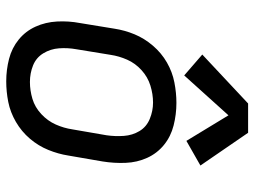

<svg xmlns="http://www.w3.org/2000/svg" viewBox="-120 -688 816 616"><g transform="rotate(90 288.0 -380.0)"><path d="M241 8Q274 8 307 1.5Q340 -5 371 -23Q402 -41 425 -68Q448 -95 461 -127Q474 -159 479 -191L498 -301Q504 -338 502.5 -375Q501 -412 486.5 -444Q472 -476 445 -498Q418 -520 382.5 -529Q347 -538 310 -538Q278 -538 244.5 -531.5Q211 -525 180.5 -507.5Q150 -490 126.5 -462.5Q103 -435 90 -403.5Q77 -372 72 -339L54 -229Q47 -192 49 -155Q51 -118 65.5 -86Q80 -54 107 -32Q134 -10 169 -1Q204 8 241 8ZM243 -68Q215 -68 190 -78Q165 -88 151 -111Q137 -134 135 -161.5Q133 -189 138 -217L156 -327Q160 -354 171.5 -380Q183 -406 205 -426Q227 -446 254.5 -454.5Q282 -463 309 -463Q336 -463 361.5 -452.5Q387 -442 400.5 -419.5Q414 -397 416 -369.5Q418 -342 414 -314L395 -204Q391 -177 379.5 -151Q368 -125 346 -104.5Q324 -84 297 -76Q270 -68 243 -68ZM222 -563 350 -705 432 -570 511 -615 406 -768H312L155 -621Z"/></g></svg>

Font: Iosevka Sparkle
Style: Italic
Weight: 400
Italic angle: -9°
Designer: Belleve Invis
Foundry: Belleve Invis
Version: Version 4.5.0; ttfautohint (v1.8.3)